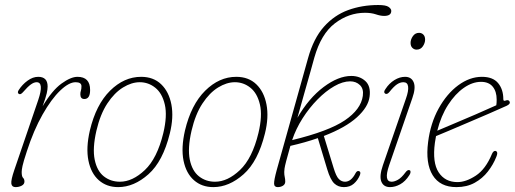

<svg xmlns="http://www.w3.org/2000/svg" viewBox="-20 -739 2054 766"><path d="M55 -364.5Q48 -369 54.5 -379.5Q69 -402 90 -417.2Q111 -432.5 132.5 -432.5Q170 -432.5 170 -394Q170 -382.5 166.5 -366.8Q163 -351 150 -315Q188 -378.5 225.2 -405.5Q262.5 -432.5 289 -432.5Q339.5 -432.5 339.5 -380Q339.5 -344 316.5 -344Q300.5 -344 300.5 -363Q300.5 -371 302.8 -377.5Q305 -384 305 -395Q305 -411 281.5 -411Q255 -411 220 -377.5Q185 -344 149.8 -282Q114.5 -220 87 -135Q73 -92.5 69.8 -76.8Q66.5 -61 66.5 -53Q66.5 -34.5 72 -29.5Q77.5 -24.5 77.5 -14.5Q77.5 -4 66.5 1.8Q55.5 7.5 42 7.5Q27 7.5 25.2 -6.8Q23.5 -21 37 -60.5L132.5 -340Q156.5 -411 126 -411Q115.5 -411 103 -402Q90.5 -393 71 -370.5Q61.5 -360 55 -364.5Z M543 -432.5Q592 -432.5 623 -402.8Q654 -373 663.8 -322Q673.5 -271 657.5 -206.5Q630 -95 572.2 -43.8Q514.5 7.5 451.5 7.5Q405.5 7.5 374.2 -20Q343 -47.5 332.8 -98.2Q322.5 -149 338.5 -218.5Q363 -321.5 419 -377Q475 -432.5 543 -432.5ZM458.5 -14Q508.5 -14 557.8 -60.5Q607 -107 631.5 -208Q648 -277 637.5 -322Q627 -367 599.5 -389Q572 -411 537.5 -411Q505 -411 470.8 -390Q436.5 -369 408.2 -326.2Q380 -283.5 364.5 -217Q348.5 -147 357.8 -102Q367 -57 394.2 -35.5Q421.5 -14 458.5 -14Z M922.5 -432.5Q971.5 -432.5 1002.5 -402.8Q1033.5 -373 1043.2 -322Q1053 -271 1037 -206.5Q1009.5 -95 951.8 -43.8Q894 7.5 831 7.5Q785 7.5 753.8 -20Q722.5 -47.5 712.2 -98.2Q702 -149 718 -218.5Q742.5 -321.5 798.5 -377Q854.5 -432.5 922.5 -432.5ZM838 -14Q888 -14 937.2 -60.5Q986.5 -107 1011 -208Q1027.5 -277 1017 -322Q1006.5 -367 979 -389Q951.5 -411 917 -411Q884.5 -411 850.2 -390Q816 -369 787.8 -326.2Q759.5 -283.5 744 -217Q728 -147 737.2 -102Q746.5 -57 773.8 -35.5Q801 -14 838 -14Z M1415.5 -39.5Q1407 -19.5 1391.5 -6Q1376 7.5 1352 7.5Q1329 7.5 1313.5 -7.2Q1298 -22 1285.5 -63.5L1248 -188Q1198 -170.5 1138.5 -157Q1127 -117 1121.8 -96.5Q1116.5 -76 1115.2 -67Q1114 -58 1114 -53Q1114 -41 1116 -32.8Q1118 -24.5 1118 -14.5Q1118 -4 1109 1.8Q1100 7.5 1088 7.5Q1074 7.5 1073.5 -6.2Q1073 -20 1084 -60.5L1209 -507Q1231 -586 1272.2 -632.2Q1313.5 -678.5 1369 -698.8Q1424.5 -719 1489 -719Q1519.5 -719 1530.2 -711.5Q1541 -704 1541 -695.5Q1541 -675.5 1512.5 -675.5Q1498 -675.5 1479.5 -681.8Q1461 -688 1436 -688Q1371.5 -688 1316.2 -646Q1261 -604 1234 -509Q1229.5 -492 1218.5 -453Q1207.5 -414 1193.5 -365Q1179.5 -316 1166.5 -269Q1212 -347.5 1271 -391.8Q1330 -436 1381.5 -436Q1415.5 -436 1437.8 -415.5Q1460 -395 1454.5 -353.5Q1449.5 -312.5 1404.2 -271.2Q1359 -230 1272 -196.5L1311 -69Q1321 -35.5 1331.8 -24.8Q1342.5 -14 1356.5 -14Q1381 -14 1398.5 -48Q1404.5 -59.5 1413 -56Q1421 -53 1415.5 -39.5ZM1377 -414.5Q1347.5 -414.5 1313.5 -395Q1279.5 -375.5 1246.8 -342.2Q1214 -309 1187.2 -267Q1160.5 -225 1145.5 -180Q1291.5 -215.5 1355.8 -259Q1420 -302.5 1427.5 -356.5Q1431.5 -384.5 1416 -399.5Q1400.5 -414.5 1377 -414.5Z M1642 -541Q1632.5 -541 1625.2 -548Q1618 -555 1618 -568Q1618 -581.5 1627.2 -594.8Q1636.5 -608 1652 -608Q1662 -608 1669 -601Q1676 -594 1676 -581Q1676 -567.5 1667 -554.2Q1658 -541 1642 -541ZM1532.5 -79.5Q1510 -14 1542.5 -14Q1553.5 -14 1567.5 -21.8Q1581.5 -29.5 1597.5 -51Q1607 -64 1615 -59.5Q1618.5 -57.5 1617.8 -51.5Q1617 -45.5 1613 -40Q1597.5 -15.5 1577 -4Q1556.5 7.5 1536 7.5Q1510.5 7.5 1501.5 -14.2Q1492.5 -36 1507.5 -79.5L1599.5 -345.5Q1610.5 -376.5 1608.2 -393.8Q1606 -411 1589.5 -411Q1576.5 -411 1563.8 -402.5Q1551 -394 1533.5 -372Q1524.5 -361 1516.5 -365.5Q1508.5 -371 1518 -384Q1532.5 -406.5 1553.5 -419.5Q1574.5 -432.5 1596 -432.5Q1621.5 -432.5 1630.5 -410.5Q1639.5 -388.5 1625 -347.5Z M1960 -113Q1948 -82.5 1926.5 -54.8Q1905 -27 1873.8 -9.8Q1842.5 7.5 1801 7.5Q1735.5 7.5 1706.2 -40Q1677 -87.5 1688 -172.5Q1697.5 -247.5 1730 -306.2Q1762.5 -365 1808.2 -398.8Q1854 -432.5 1902.5 -432.5Q1946.5 -432.5 1967.2 -407.5Q1988 -382.5 1988 -343.5Q1988 -334.5 1996 -337.5Q2009 -342.5 2013 -334Q2017.5 -324.5 2001.5 -317Q1970.5 -303 1929.5 -285.2Q1888.5 -267.5 1846.8 -249.8Q1805 -232 1771 -217.5Q1737 -203 1719.5 -196Q1717 -182.5 1715 -169Q1704.5 -90.5 1730 -51.5Q1755.5 -12.5 1805 -12.5Q1839 -12.5 1878.2 -38.2Q1917.5 -64 1942.5 -124.5Q1948 -137 1955.5 -137Q1960.5 -137 1963 -131.8Q1965.5 -126.5 1960 -113ZM1899 -412.5Q1865 -412.5 1830.5 -388.5Q1796 -364.5 1767.8 -320.8Q1739.5 -277 1724.5 -217.5Q1748.5 -228 1789.8 -245.2Q1831 -262.5 1876.8 -282.2Q1922.5 -302 1960 -319Q1961.5 -328 1961.5 -341.5Q1961.5 -374 1945.8 -393.2Q1930 -412.5 1899 -412.5Z"/></svg>

Font: Fraunces144ptSuperSoftThinItalic
Style: Italic
Weight: 100
Italic angle: -16°
Version: Version 1.000;[0bf87f6ff]